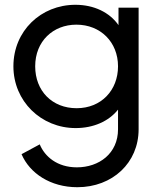

<svg xmlns="http://www.w3.org/2000/svg" viewBox="-20 -562 665 802"><path d="M475 -530C475 -530 559 -530 559 -530C559 -530 559 -22 559 -22C559 118 450 220 303 220C191 220 104 162 70 82C70 82 146 41 146 41C167 92 219 137 301 137C394 137 473 79 473 -22C473 -22 473 -104 473 -104C434 -55 370 -27 296 -27C152 -27 36 -139 36 -285C36 -433 151 -542 295 -542C373 -542 438 -510 475 -457C475 -457 475 -530 475 -530ZM300 -110C403 -110 473 -185 473 -285C473 -386 400 -459 299 -459C202 -459 127 -390 127 -285C127 -182 198 -110 300 -110Z"/></svg>

Font: Preevio_Regular
Style: Regular
Weight: 500
Designer: Gumpita Rahayu
Foundry: Tokotype Studio
Version: ""